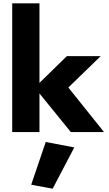

<svg xmlns="http://www.w3.org/2000/svg" viewBox="-20 -800 658 1163"><path d="M385 -460H590L394 -270L610 0H409L219 -234V0H54V-780H219V-298ZM257 60 430 93 299 343 169 319Z"/></svg>

Font: Jost* Heavy
Style: Regular
Weight: 800
Version: Version 3.7